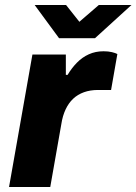

<svg xmlns="http://www.w3.org/2000/svg" viewBox="-20 -744 543 764"><path d="M16 0 109 -527H242V-446H249Q265 -473 286 -494.5Q307 -516 333.5 -528Q360 -540 392 -540Q411 -540 425.5 -536.5Q440 -533 447 -529L422 -386H370Q339 -386 314 -377Q289 -368 271 -351Q253 -334 241 -308.5Q229 -283 224 -250L180 0ZM503 -724 358 -592H215L118 -724H243L319 -628H262L373 -724Z"/></svg>

Font: Archivo SemiBold ExtraBold
Style: Italic
Weight: 800
Italic angle: -10°
Version: Version 2.001